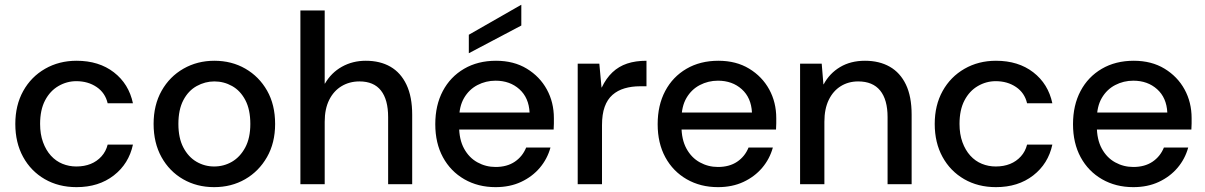

<svg xmlns="http://www.w3.org/2000/svg" viewBox="-20 -758 4960 790"><path d="M295 12Q221 12 164 -21Q107 -54 75 -112.5Q43 -171 43 -248Q43 -325 75.5 -383.5Q108 -442 165.5 -475Q223 -508 295 -508Q387 -508 448.5 -460.5Q510 -413 527 -333H423Q413 -376 377.5 -400Q342 -424 294 -424Q255 -424 220.5 -404Q186 -384 165.5 -345Q145 -306 145 -248Q145 -206 157 -173Q169 -140 189.5 -117.5Q210 -95 237 -84Q264 -73 294 -73Q327 -73 353 -83.5Q379 -94 397.5 -114.5Q416 -135 423 -163H527Q510 -84 448 -36Q386 12 295 12Z M861 12Q790 12 733.5 -20.5Q677 -53 644.5 -111.5Q612 -170 612 -248Q612 -326 645 -384.5Q678 -443 735 -475.5Q792 -508 862 -508Q933 -508 989.5 -475.5Q1046 -443 1079 -385Q1112 -327 1112 -248Q1112 -170 1078.5 -111.5Q1045 -53 988.5 -20.5Q932 12 861 12ZM861 -73Q901 -73 934.5 -92.5Q968 -112 989 -151Q1010 -190 1010 -248Q1010 -307 989.5 -346Q969 -385 935 -404Q901 -423 862 -423Q824 -423 789.5 -404Q755 -385 734.5 -346Q714 -307 714 -248Q714 -190 734.5 -151Q755 -112 788.5 -92.5Q822 -73 861 -73Z M1216 0V-715H1316V-414H1317Q1343 -459 1387 -483.5Q1431 -508 1485 -508Q1544 -508 1586.5 -483.5Q1629 -459 1652.5 -409.5Q1676 -360 1676 -286V0H1577V-276Q1577 -348 1547.5 -385.5Q1518 -423 1459 -423Q1418 -423 1385.5 -403.5Q1353 -384 1334.5 -347Q1316 -310 1316 -257V0Z M2019 12Q1947 12 1890.5 -20.5Q1834 -53 1802.5 -111Q1771 -169 1771 -247Q1771 -325 1802 -383.5Q1833 -442 1889.5 -475Q1946 -508 2021 -508Q2094 -508 2147.5 -475.5Q2201 -443 2230 -390Q2259 -337 2259 -272Q2259 -262 2259 -250Q2259 -238 2258 -225H1844V-295H2159Q2156 -356 2117 -391Q2078 -426 2019 -426Q1979 -426 1944.5 -408Q1910 -390 1889.5 -355Q1869 -320 1869 -267V-239Q1869 -184 1889.5 -146.5Q1910 -109 1944.5 -90Q1979 -71 2019 -71Q2066 -71 2098 -92.5Q2130 -114 2145 -151H2245Q2232 -104 2201 -67.5Q2170 -31 2124 -9.5Q2078 12 2019 12ZM1909 -539V-615L2124 -738H2125V-653Z M2357 0V-496H2446L2455 -398H2456Q2474 -436 2500 -460.5Q2526 -485 2560.5 -496.5Q2595 -508 2640 -508V-403H2613Q2579 -403 2550 -394.5Q2521 -386 2500 -367.5Q2479 -349 2468 -318.5Q2457 -288 2457 -243V0Z M2934 12Q2862 12 2805.5 -20.5Q2749 -53 2717.5 -111Q2686 -169 2686 -247Q2686 -325 2717 -383.5Q2748 -442 2804.5 -475Q2861 -508 2936 -508Q3009 -508 3062.5 -475.5Q3116 -443 3145 -390Q3174 -337 3174 -272Q3174 -262 3174 -250Q3174 -238 3173 -225H2759V-295H3074Q3071 -356 3032 -391Q2993 -426 2934 -426Q2894 -426 2859.5 -408Q2825 -390 2804.5 -355Q2784 -320 2784 -267V-239Q2784 -184 2804.5 -146.5Q2825 -109 2859.5 -90Q2894 -71 2934 -71Q2981 -71 3013 -92.5Q3045 -114 3060 -151H3160Q3147 -104 3116 -67.5Q3085 -31 3039 -9.5Q2993 12 2934 12Z M3272 0V-496H3361L3368 -411H3369Q3393 -456 3436.5 -482Q3480 -508 3539 -508Q3598 -508 3641 -483.5Q3684 -459 3707.5 -410Q3731 -361 3731 -286V0H3632V-276Q3632 -348 3601.5 -385.5Q3571 -423 3511 -423Q3471 -423 3439.5 -403.5Q3408 -384 3390 -347Q3372 -310 3372 -257V0Z M4078 12Q4004 12 3947 -21Q3890 -54 3858 -112.5Q3826 -171 3826 -248Q3826 -325 3858.5 -383.5Q3891 -442 3948.5 -475Q4006 -508 4078 -508Q4170 -508 4231.5 -460.5Q4293 -413 4310 -333H4206Q4196 -376 4160.5 -400Q4125 -424 4077 -424Q4038 -424 4003.5 -404Q3969 -384 3948.5 -345Q3928 -306 3928 -248Q3928 -206 3940 -173Q3952 -140 3972.5 -117.5Q3993 -95 4020 -84Q4047 -73 4077 -73Q4110 -73 4136 -83.5Q4162 -94 4180.5 -114.5Q4199 -135 4206 -163H4310Q4293 -84 4231 -36Q4169 12 4078 12Z M4643 12Q4571 12 4514.5 -20.5Q4458 -53 4426.5 -111Q4395 -169 4395 -247Q4395 -325 4426 -383.5Q4457 -442 4513.5 -475Q4570 -508 4645 -508Q4718 -508 4771.5 -475.5Q4825 -443 4854 -390Q4883 -337 4883 -272Q4883 -262 4883 -250Q4883 -238 4882 -225H4468V-295H4783Q4780 -356 4741 -391Q4702 -426 4643 -426Q4603 -426 4568.5 -408Q4534 -390 4513.5 -355Q4493 -320 4493 -267V-239Q4493 -184 4513.5 -146.5Q4534 -109 4568.5 -90Q4603 -71 4643 -71Q4690 -71 4722 -92.5Q4754 -114 4769 -151H4869Q4856 -104 4825 -67.5Q4794 -31 4748 -9.5Q4702 12 4643 12Z"/></svg>

Font: DM Sans 28pt Medium
Style: Regular
Weight: 500
Version: Version 4.004;gftools[0.9.30]